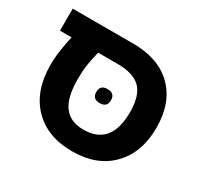

<svg xmlns="http://www.w3.org/2000/svg" viewBox="-132 -771 995 952"><g transform="rotate(30 365.5 -295.0)"><path d="M379.9 12.7Q238.3 12.7 156.2 -72.3Q74.2 -157.2 74.2 -304.7Q74.2 -348.6 81.1 -393.6Q87.9 -438.5 96.7 -475.6Q74.2 -475.6 30.3 -475.6Q30.3 -507.8 30.3 -601.6Q116.2 -601.6 376 -601.6Q522.5 -601.6 603.5 -521.5Q685.5 -440.4 685.5 -297.9Q685.5 -155.3 603.5 -71.3Q522.5 12.7 379.9 12.7ZM376 -108.4Q533.2 -108.4 533.2 -298.8Q533.2 -393.6 492.2 -434.6Q451.2 -475.6 360.4 -475.6Q323.2 -475.6 249 -475.6Q242.2 -451.2 234.4 -409.2Q226.6 -368.2 226.6 -311.5Q226.6 -206.1 263.7 -157.2Q299.8 -108.4 376 -108.4ZM337.9 -302.7Q337.9 -342.8 379.9 -342.8Q421.9 -342.8 421.9 -302.7Q421.9 -262.7 379.9 -262.7Q337.9 -262.7 337.9 -302.7Z"/></g></svg>

Font: Noto Sans Hebrew DECATHLON 
Style: Bold
Weight: 400
Designer: Monotype Design Team
Version: Version 2.000;GOOG;noto-fonts:20170220:a8a215d2e889